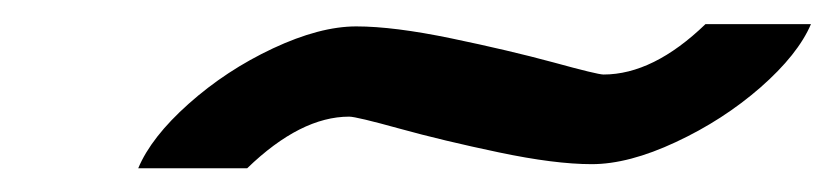

<svg xmlns="http://www.w3.org/2000/svg" viewBox="-20 -335 696 160"><path d="M655.8 -314.9Q645 -289.6 613.8 -262.2Q582.5 -234.9 543.2 -216.6Q503.9 -198.2 473.1 -198.2Q442.4 -198.2 395.8 -208Q349.1 -217.8 313 -227.8Q276.9 -237.8 271 -237.8Q230.5 -237.8 186 -194.8H95.2Q106 -220.7 137.2 -248.5Q168.5 -276.4 207.5 -294.7Q246.6 -313 276.9 -313Q308.1 -313 356.2 -303Q404.3 -293 441.2 -283Q478 -272.9 482.9 -272.9Q524.4 -272.9 567.9 -314.9Z"/></svg>

Font: Perun
Style: Italic
Weight: 400
Italic angle: -12°
Foundry: Stefan Peev, Context Ltd
Version: Version 001.000